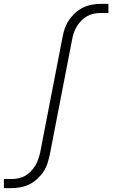

<svg xmlns="http://www.w3.org/2000/svg" viewBox="-26 -760 596 990"><path d="M-6 210V163H34Q51 163 69 159.5Q87 156 103 147Q119 138 132.5 124Q146 110 155.5 94.5Q165 79 171 61.5Q177 44 181 27L296 -566Q300 -589 307.5 -611.5Q315 -634 328.5 -654.5Q342 -675 361 -692.5Q380 -710 401.5 -720.5Q423 -731 446.5 -735.5Q470 -740 493 -740H533V-693H493Q476 -693 458 -689.5Q440 -686 424 -677Q408 -668 394 -654Q380 -640 370.5 -624.5Q361 -609 355 -591.5Q349 -574 346 -557L231 36Q226 59 219 81.5Q212 104 198.5 124.5Q185 145 166 162.5Q147 180 125.5 190.5Q104 201 80.5 205.5Q57 210 34 210Z"/></svg>

Font: Lode Dark
Style: Italic
Weight: 400
Italic angle: -11°
Monospace: yes
Designer: Belleve Invis
Foundry: Belleve Invis
Version: Version 29.2.0; ttfautohint (v1.8.3)